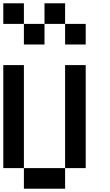

<svg xmlns="http://www.w3.org/2000/svg" viewBox="-20 -1145 665 1165"><path d="M0 -125V-750H125V-125ZM0 -1000V-1125H125V-1000ZM125 -125H375V0H125ZM125 -875V-1000H250V-875ZM250 -1000V-1125H375V-1000ZM375 -125V-750H500V-125ZM375 -875V-1000H500V-875Z"/></svg>

Font: Galmuri7 Regular
Style: Regular
Weight: 400
Designer: Lee Minseo (quiple)
Version: Version 2.399;hotconv 1.1.1;makeotfexe 2.6.0 DEVELOPMENT